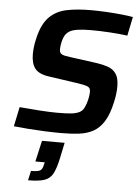

<svg xmlns="http://www.w3.org/2000/svg" viewBox="-63 -744 772 1081"><g transform="rotate(5 322.5 -203.5)"><path d="M300 8Q257 8 208.5 6Q160 4 113.5 0.5Q67 -3 31 -7L54 -117Q108 -112 168 -108Q228 -104 267 -104Q317 -104 346 -107Q375 -110 394 -120Q411 -129 421 -151Q431 -173 436 -197.5Q441 -222 441 -238Q441 -260 424 -267Q407 -274 358 -281L206 -303Q146 -311 124 -340Q102 -369 102 -421Q102 -439 104.5 -461.5Q107 -484 113 -508Q131 -590 170 -630.5Q209 -671 268 -683.5Q327 -696 406 -696Q449 -696 493.5 -693.5Q538 -691 578 -687Q618 -683 645 -678L623 -571Q581 -577 523.5 -580.5Q466 -584 417 -584Q328 -584 297 -566Q272 -552 262 -520Q252 -488 252 -460Q252 -440 266.5 -433Q281 -426 318 -422L465 -402Q500 -397 529 -387Q558 -377 575 -352.5Q592 -328 592 -280Q592 -263 589.5 -240.5Q587 -218 581 -192Q566 -122 540.5 -81.5Q515 -41 480 -22Q445 -3 400 2.5Q355 8 300 8ZM137 289 149 235Q186 235 199.5 228Q213 221 218 196L222 180H169L196 61H324L306 147Q294 204 278.5 235Q263 266 231 277.5Q199 289 137 289Z"/></g></svg>

Font: Saira SemiBold
Style: Italic
Weight: 600
Italic angle: -12°
Designer: Hector Gatti with collaboration of the Omnibus-Type team
Foundry: Omnibus-Type
Version: Version 1.100; ttfautohint (v1.8.3)